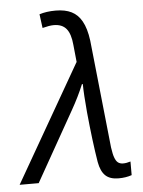

<svg xmlns="http://www.w3.org/2000/svg" viewBox="-110 -809 641 863"><g transform="rotate(-5 210.0 -378.0)"><path d="M302.7 -71.8Q287.1 -166.5 274.4 -298.8Q267.1 -379.9 266.6 -426.3H262.7Q240.2 -371.6 207.5 -314L30.3 0H-55.7L244.6 -522.9L247.6 -527.8L239.7 -605.5Q235.4 -655.3 216.3 -678.5Q197.3 -701.7 159.2 -701.7Q140.6 -701.7 108.4 -693.4L100.1 -755.9Q131.8 -766.1 173.8 -766.1Q216.3 -766.1 245.1 -751.7Q273.9 -737.3 291 -706.5Q309.6 -673.8 316.9 -618.2L368.2 -131.8Q373 -98.6 378.4 -85.4Q383.8 -69.8 392.8 -62.5Q401.9 -55.2 416.5 -55.2Q431.6 -55.2 449.7 -61V0.5Q423.3 9.8 390.1 9.8Q351.6 9.8 331.1 -9.5Q310.5 -28.8 302.7 -71.8Z"/></g></svg>

Font: Viking Open Sans
Style: Italic
Weight: 400
Italic angle: -12°
Foundry: Ascender Corporation
Version: Version 2.000